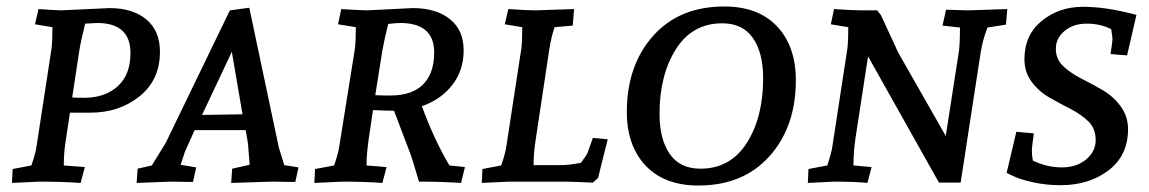

<svg xmlns="http://www.w3.org/2000/svg" viewBox="-20 -561 3549 593"><path d="M169 -529 318 -536Q390 -536 432 -501Q474 -466 474 -401Q474 -314 411 -263.5Q348 -213 259 -213H196L184 -133Q177 -93 177 -50L242 -45L229 4Q171 0 101 0L17 4L19 -39L77 -50Q90 -88 93 -110L139 -410Q142 -432 142 -477L88 -486L99 -533Q142 -530 169 -529ZM240 -259Q305 -259 344 -295Q383 -331 383 -397Q383 -490 280 -490Q275 -490 243 -488Q229 -431 225 -405L203 -260Q217 -259 240 -259Z M902 -44 892 1Q846 0 820 0L694 4L697 -40L751 -52L746 -117L739 -159H581L551 -92L538 -52L586 -44L576 1Q533 0 505 0L402 4L405 -40L449 -50L492 -120L690 -529L750 -537L841 -106L858 -51ZM696 -401 604 -206 729 -208Z M1112 -529 1255 -536Q1327 -536 1369.5 -502Q1412 -468 1412 -405.5Q1412 -343 1376.5 -298Q1341 -253 1283 -233Q1321 -129 1368 -50L1416 -45L1404 4Q1345 0 1274 0Q1254 -69 1247 -87L1197 -219H1194Q1176 -219 1132 -221L1119 -133Q1112 -85 1112 -50L1174 -45L1161 4Q1107 0 1037 0L951 4L953 -39L1012 -50Q1025 -88 1028 -110L1076 -410Q1079 -432 1079 -477L1024 -486L1034 -533Q1082 -530 1112 -529ZM1216 -490Q1203 -490 1179 -487Q1166 -435 1161 -405L1139 -267Q1158 -266 1186 -266Q1253 -266 1287 -300.5Q1321 -335 1321 -399Q1321 -490 1216 -490Z M1628 -51H1710Q1737 -51 1774 -58Q1792 -82 1794 -87Q1810 -131 1811 -135L1857 -131L1827 -11L1811 3Q1740 0 1725 0H1552L1468 4L1470 -39L1528 -50Q1541 -88 1544 -110L1590 -410Q1593 -432 1593 -477L1539 -486L1550 -533Q1610 -529 1633 -529L1753 -533L1749 -482L1693 -477Q1683 -450 1676 -405L1635 -133Q1628 -90 1628 -51Z M2438 -313Q2438 -170 2357 -79Q2276 12 2137 12Q2032 12 1974 -49.5Q1916 -111 1916 -215Q1916 -359 1997 -450Q2078 -541 2217 -541Q2322 -541 2380 -479.5Q2438 -418 2438 -313ZM2017 -209Q2017 -131 2048.5 -85.5Q2080 -40 2143 -40Q2236 -40 2286.5 -119.5Q2337 -199 2337 -319Q2337 -398 2305.5 -443.5Q2274 -489 2211 -489Q2118 -489 2067.5 -409Q2017 -329 2017 -209Z M2639 -529H2689L2701 -514Q2746 -416 2754 -399L2901 -141L2942 -405Q2945 -432 2945 -476L2891 -482L2902 -531L2969 -529L3091 -533L3087 -485L3030 -476Q3015 -438 3009 -400L2947 3H2880L2661 -387L2622 -133Q2616 -92 2616 -50L2672 -45L2659 4Q2625 0 2555 0L2475 4L2477 -39L2535 -50Q2548 -88 2551 -110L2597 -410Q2600 -432 2600 -477L2546 -486L2556 -533Q2616 -529 2639 -529Z M3173 -149Q3167 -107 3167 -94.5Q3167 -82 3170 -65Q3214 -44 3259.5 -44Q3305 -44 3334.5 -68.5Q3364 -93 3364 -128.5Q3364 -164 3341.5 -186Q3319 -208 3286.5 -224.5Q3254 -241 3221.5 -259.5Q3189 -278 3166.5 -308Q3144 -338 3144 -378Q3144 -453 3197.5 -496.5Q3251 -540 3324.5 -540Q3398 -540 3490 -515L3461 -390L3410 -394Q3416 -435 3416 -440Q3416 -445 3412 -471Q3378 -488 3336.5 -488Q3295 -488 3268 -465.5Q3241 -443 3241 -410.5Q3241 -378 3264 -356.5Q3287 -335 3319.5 -318.5Q3352 -302 3385 -283Q3418 -264 3441 -233Q3464 -202 3464 -162Q3464 -81 3404 -35Q3344 11 3255 11Q3210 11 3168.5 1.5Q3127 -8 3108 -18L3089 -27L3119 -154Z"/></svg>

Font: Andada SC
Style: Italic
Weight: 400
Italic angle: -8.29999°
Designer: Carolina Giovagnoli
Foundry: Carolina Giovagnoli
Version: Version 1.003